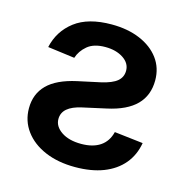

<svg xmlns="http://www.w3.org/2000/svg" viewBox="-88 -638 720 735"><g transform="rotate(15 272.0 -271.0)"><path d="M54.2 -406.2Q68.8 -472.2 121.6 -512.5Q174.3 -552.7 267.1 -552.7Q331.1 -552.7 379.6 -532.2Q428.2 -511.7 455.6 -474.9Q482.9 -438 482.9 -388.7Q482.9 -329.1 445.6 -291.3Q408.2 -253.4 331.5 -236.8L238.8 -216.3Q201.2 -208 182.1 -191.7Q163.1 -175.3 163.1 -150.4Q163.1 -121.1 192.9 -100.8Q222.7 -80.6 271.5 -80.6Q317.9 -80.6 346.7 -100.1Q375.5 -119.6 384.8 -157.7L498.5 -144.5Q490.2 -95.7 460.9 -60.8Q431.6 -25.9 383.8 -7.3Q335.9 11.2 271.5 11.2Q204.1 11.2 152.6 -10.7Q101.1 -32.7 72.3 -71.8Q43.5 -110.8 43.5 -161.1Q43.5 -217.8 80.1 -254.6Q116.7 -291.5 194.3 -308.6L284.7 -328.1Q327.6 -337.9 346.7 -354Q365.7 -370.1 365.7 -395.5Q365.7 -425.3 337.2 -444.1Q308.6 -462.9 266.1 -462.9Q220.2 -462.9 195.1 -441.7Q169.9 -420.4 161.1 -392.1Z"/></g></svg>

Font: Inter Cardless
Style: Medium
Weight: 500
Designer: Rasmus Andersson
Foundry: rsms
Version: Version 4.001;git-9221beed3